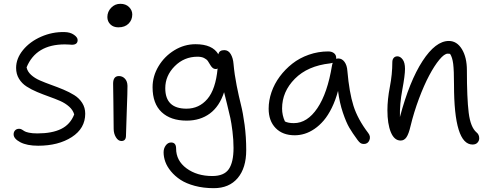

<svg xmlns="http://www.w3.org/2000/svg" viewBox="-20 -732 2585 1012"><path d="M181.2 36.1Q122.1 36.1 86.9 17.6Q51.8 -1 51.8 -23.9Q51.8 -36.6 59.6 -44.9Q67.4 -53.2 81.1 -53.2Q88.4 -53.2 95.2 -49.3Q102.1 -45.4 108.2 -41Q114.3 -36.6 132.1 -32.7Q149.9 -28.8 176.8 -28.8Q254.4 -28.8 302.5 -52.5Q350.6 -76.2 371.1 -128.9Q364.7 -151.9 344.5 -169.9Q324.2 -188 296.9 -200Q269.5 -211.9 237.8 -223.1Q206.1 -234.4 175.8 -247.1Q145.5 -259.8 120.4 -275.9Q95.2 -292 80.1 -316.9Q64.9 -341.8 64.9 -374Q64.9 -423.8 101.3 -468.3Q137.7 -512.7 196.8 -538.6Q255.9 -564.5 319.8 -563Q350.1 -562.5 369.6 -548.8Q389.2 -535.2 389.2 -521Q389.2 -496.1 358.9 -496.1Q357.4 -496.1 345.2 -497.1Q333 -498 321.8 -498Q169.9 -498 120.1 -377Q124.5 -355 143.8 -337.4Q163.1 -319.8 190.7 -307.9Q218.3 -295.9 250.5 -284.4Q282.7 -272.9 314.2 -259.8Q345.7 -246.6 371.6 -230.5Q397.5 -214.4 413.3 -189.5Q429.2 -164.6 429.2 -132.8Q429.2 -55.2 358.4 -9.5Q287.6 36.1 181.2 36.1Z M604 -587.9Q577.6 -587.9 561.8 -603.5Q545.9 -619.1 545.9 -642.1Q545.9 -670.4 565.9 -691.2Q585.9 -711.9 614.3 -711.9Q643.1 -711.9 660.2 -694.8Q677.2 -677.7 677.2 -655.8Q677.2 -627 657.7 -607.4Q638.2 -587.9 604 -587.9ZM620.1 11.2Q603 11.2 591.1 -8.3Q579.1 -27.8 579.1 -53.2Q579.1 -127.4 577.6 -196.5Q576.2 -265.6 576.2 -291Q576.2 -331.1 606.9 -331.1Q625.5 -331.1 638.4 -317.4Q651.4 -303.7 651.9 -279.8Q652.3 -253.9 648.2 -147.2Q644 -40.5 644 -17.1Q644 11.2 620.1 11.2Z M1106.9 259.8Q1052.2 259.8 1006.8 247.6Q961.4 235.4 931.6 215.8Q901.9 196.3 881.1 171.1Q860.4 146 851.3 120.6Q842.3 95.2 842.3 70.8Q842.3 49.8 853.8 34.4Q865.2 19 881.8 19Q908.2 19 908.2 50.8Q908.2 114.7 963.1 155.3Q1018.1 195.8 1099.1 195.8Q1161.1 195.8 1186 159.4Q1210.9 123 1210.9 47.9Q1210.9 4.9 1205.3 -39.8Q1199.7 -84.5 1194.1 -110.1Q1188.5 -135.7 1176.8 -182.9Q1165 -230 1161.1 -246.1Q1136.7 -170.9 1085.9 -133.5Q1035.2 -96.2 963.9 -96.2Q879.4 -96.2 831.8 -141.1Q784.2 -186 784.2 -272Q784.2 -330.6 815.7 -383.1Q847.2 -435.5 899.4 -467.3Q951.7 -499 1010.3 -499Q1100.1 -499 1130.9 -445.8Q1135.3 -467.8 1162.1 -467.8Q1183.6 -467.8 1196 -447Q1208.5 -426.3 1210.9 -395Q1215.8 -339.8 1227.5 -280.8Q1239.3 -221.7 1250 -179.7Q1260.7 -137.7 1269.3 -74Q1277.8 -10.3 1277.8 59.1Q1277.8 153.3 1232.9 206.5Q1188 259.8 1106.9 259.8ZM851.1 -267.1Q851.1 -159.2 962.9 -159.2Q1029.3 -159.2 1073 -210.2Q1116.7 -261.2 1127 -371.1Q1122.6 -368.2 1118.2 -368.2Q1107.4 -368.2 1100.1 -374.8Q1092.8 -381.3 1087.6 -390.9Q1082.5 -400.4 1075.7 -410.2Q1068.8 -419.9 1055.2 -426.5Q1041.5 -433.1 1021 -433.1Q950.7 -433.1 900.9 -383.1Q851.1 -333 851.1 -267.1Z M1533.2 -19Q1469.7 -19 1432.9 -56.9Q1396 -94.7 1396 -159.2Q1396 -202.6 1411.1 -246.6Q1426.3 -290.5 1454.6 -328.6Q1482.9 -366.7 1520.8 -396.5Q1558.6 -426.3 1607.9 -443.6Q1657.2 -460.9 1710 -460.9Q1728.5 -460.9 1740.2 -451.9Q1752 -442.9 1752 -426.8V-421.9Q1757.8 -423.8 1763.2 -423.8Q1782.7 -423.8 1795.9 -405.8Q1809.1 -387.7 1811 -357.9Q1820.8 -245.1 1843 -174.6Q1865.2 -104 1920.9 -30.8Q1935.1 -12.7 1927 7.1Q1918.9 26.9 1897.9 26.9Q1886.7 26.9 1879.9 22Q1873 17.1 1864.7 5.9Q1837.4 -31.2 1821 -59.1Q1804.7 -86.9 1787.4 -137.9Q1770 -189 1761.7 -252.9Q1748.5 -203.6 1728.8 -163.6Q1709 -123.5 1686.3 -96.9Q1663.6 -70.3 1637.5 -52.5Q1611.3 -34.7 1585.4 -26.9Q1559.6 -19 1533.2 -19ZM1466.8 -160.2Q1466.8 -124 1481.9 -91.8Q1499 -83 1528.8 -83Q1599.6 -83 1652.8 -161.9Q1706.1 -240.7 1730 -387.2Q1731.9 -397 1733.9 -400.9Q1731.9 -400.4 1719.7 -397.9Q1601.6 -384.8 1534.2 -316.9Q1466.8 -249 1466.8 -160.2Z M2470.7 29.8Q2373 29.8 2373 -285.2Q2373 -360.4 2368.7 -395.3Q2364.3 -430.2 2352.1 -448.2Q2348.1 -449.2 2339.8 -449.2Q2322.3 -449.2 2295.9 -417.5Q2269.5 -385.7 2242.2 -334.2Q2214.8 -282.7 2188.2 -211.7Q2161.6 -140.6 2144 -67.9Q2134.3 -25.9 2122.3 -8.5Q2110.4 8.8 2091.8 8.8Q2058.1 8.8 2040 -35.2Q2022 -79.1 2022 -150.9Q2022 -207.5 2034.9 -274.2Q2047.9 -340.8 2047.9 -404.8Q2047.9 -418 2054.9 -426.5Q2062 -435.1 2074.7 -435.1Q2089.8 -435.1 2102.3 -418.7Q2114.7 -402.3 2114.7 -369.1Q2114.7 -335 2100.6 -259.5Q2086.4 -184.1 2087.9 -115.2Q2138.2 -304.2 2207 -410.2Q2275.9 -516.1 2345.7 -516.1Q2388.2 -516.1 2414.6 -472.9Q2440.9 -429.7 2440.9 -361.8Q2440.9 -214.8 2450.4 -137.9Q2460 -61 2491.7 -34.2Q2505.9 -22.9 2505.9 -2.9Q2505.9 9.8 2496.8 19.8Q2487.8 29.8 2470.7 29.8Z"/></svg>

Font: Shantell Sans Irregular
Style: Regular
Weight: 300
Designer: Stephen Nixon, Anya Danilova, Shantell Martin
Foundry: Arrow Type
Version: Version 1.006;[9816181b4]